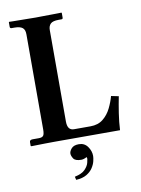

<svg xmlns="http://www.w3.org/2000/svg" viewBox="-94 -710 725 986"><g transform="rotate(-10 269.0 -217.5)"><path d="M100 -569Q100 -593 87 -603Q74 -613 45 -613H31Q22 -613 22 -621V-645L24 -647Q24 -647 39.5 -646.5Q55 -646 78 -646Q101 -646 123.5 -645.5Q146 -645 161 -645Q174 -645 196.5 -645.5Q219 -646 242 -646Q265 -646 280.5 -646.5Q296 -647 296 -647L298 -645V-621Q298 -613 291 -613H276Q245 -613 233.5 -601.5Q222 -590 222 -569V-92Q222 -46 256 -46H342Q382 -46 408 -67Q434 -88 449.5 -119.5Q465 -151 473 -181L512 -173Q504 -133 497 -87.5Q490 -42 488 0H145Q125 0 97 0.5Q69 1 47.5 1.5Q26 2 26 2L22 0V-20Q22 -32 38 -32H70Q88 -32 94 -40.5Q100 -49 100 -72ZM267 34Q296 34 312.5 57Q329 80 329 106Q329 116 325 133Q321 150 309.5 167.5Q298 185 277 197.5Q256 210 222 212L218 195Q256 187 272.5 169.5Q289 152 293 135.5Q297 119 297 116Q297 112 295 106Q279 115 266 115Q235 115 225.5 100.5Q216 86 216 74Q216 62 228 48Q240 34 267 34Z"/></g></svg>

Font: Libertinus Serif SemiBold
Style: Regular
Weight: 600
Designer: Philipp H. Poll, Khaled Hosny
Foundry: Caleb Maclennan
Version: Version 7.051;RELEASE